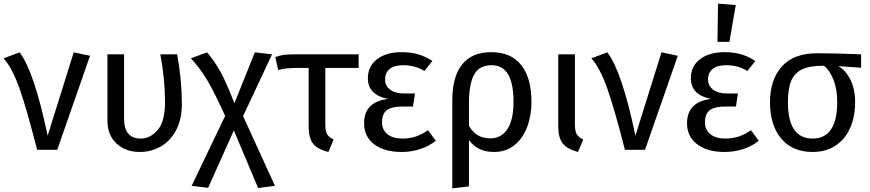

<svg xmlns="http://www.w3.org/2000/svg" viewBox="-25 -827 4801 1060"><path d="M238 -78 382 -538 472 -519 291 0H180Q123 -224 83 -337.5Q43 -451 -5 -505L83 -538Q164 -433 238 -78Z M979 -255Q979 -165 945.5 -105Q912 -45 859.5 -16.5Q807 12 747 12Q670 12 619 -34Q568 -80 568 -163V-527H660V-171Q660 -116 683.5 -89Q707 -62 751 -62Q805 -62 845.5 -109Q886 -156 886 -263Q886 -392 860 -527H953Q979 -386 979 -255Z M1493 199 1400 211 1266 -107 1124 210 1033 199 1218 -187Q1158 -319 1118.5 -385Q1079 -451 1029 -505L1118 -538Q1159 -491 1193 -429Q1227 -367 1269 -257L1382 -538L1477 -527L1317 -186Z M1771 -452V-141Q1771 -103 1781 -86Q1791 -69 1817 -57L1788 12Q1727 -3 1703 -34.5Q1679 -66 1679 -129V-452H1610Q1571 -451 1553.5 -449Q1536 -447 1511 -440L1495 -512Q1521 -521 1542.5 -524Q1564 -527 1602 -527H1955V-452Z M2362 -490 2318 -435Q2290 -452 2262.5 -459.5Q2235 -467 2200 -467Q2152 -467 2126.5 -446.5Q2101 -426 2101 -388Q2101 -353 2129 -332Q2157 -311 2205 -311H2266L2255 -239H2199Q2137 -239 2110.5 -218.5Q2084 -198 2084 -151Q2084 -111 2113.5 -86.5Q2143 -62 2197 -62Q2237 -62 2271 -73.5Q2305 -85 2338 -108L2381 -50Q2344 -20 2295 -4Q2246 12 2192 12Q2098 12 2041.5 -30Q1985 -72 1985 -147Q1985 -264 2117 -281Q2006 -303 2006 -395Q2006 -461 2056.5 -500Q2107 -539 2191 -539Q2245 -539 2286 -526.5Q2327 -514 2362 -490Z M2909 -264Q2909 -188 2885 -125Q2861 -62 2814.5 -25Q2768 12 2702 12Q2611 12 2564 -54V202L2472 213V-271Q2472 -404 2526.5 -471.5Q2581 -539 2687 -539Q2796 -539 2852.5 -468Q2909 -397 2909 -264ZM2810 -264Q2810 -368 2779.5 -417.5Q2749 -467 2689 -467Q2621 -467 2592.5 -415Q2564 -363 2564 -256V-133Q2583 -98 2613 -80.5Q2643 -63 2680 -63Q2743 -63 2776.5 -114.5Q2810 -166 2810 -264Z M3149 -141Q3149 -103 3159 -86Q3169 -69 3195 -57L3166 12Q3106 -4 3081.5 -35.5Q3057 -67 3057 -130V-527H3149Z M3483 -78 3627 -538 3717 -519 3536 0H3425Q3368 -224 3328 -337.5Q3288 -451 3240 -505L3328 -538Q3409 -433 3483 -78Z M4145 -490 4101 -435Q4073 -452 4045.5 -459.5Q4018 -467 3983 -467Q3935 -467 3909.5 -446.5Q3884 -426 3884 -388Q3884 -353 3912 -332Q3940 -311 3988 -311H4049L4038 -239H3982Q3920 -239 3893.5 -218.5Q3867 -198 3867 -151Q3867 -111 3896.5 -86.5Q3926 -62 3980 -62Q4020 -62 4054 -73.5Q4088 -85 4121 -108L4164 -50Q4127 -20 4078 -4Q4029 12 3975 12Q3881 12 3824.5 -30Q3768 -72 3768 -147Q3768 -264 3900 -281Q3789 -303 3789 -395Q3789 -461 3839.5 -500Q3890 -539 3974 -539Q4028 -539 4069 -526.5Q4110 -514 4145 -490ZM4037 -799 4002 -596H3936L3939 -807Z M4729 -453 4603 -462Q4644 -439 4670 -387Q4696 -335 4696 -264Q4696 -182 4668 -119.5Q4640 -57 4587 -22.5Q4534 12 4461 12Q4350 12 4288 -62Q4226 -136 4226 -263Q4226 -387 4291.5 -460Q4357 -533 4486 -533Q4593 -533 4729 -527ZM4597 -264Q4597 -335 4576.5 -386.5Q4556 -438 4525 -464H4520Q4445 -464 4403 -444Q4361 -424 4343 -380.5Q4325 -337 4325 -263Q4325 -62 4461 -62Q4597 -62 4597 -264Z"/></svg>

Font: FiraGOUPP
Style: Medium
Weight: 400
Designer: bBox Type
Foundry: bBox Type GmbH
Version: Version 1.001